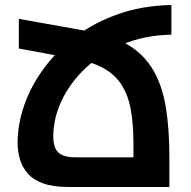

<svg xmlns="http://www.w3.org/2000/svg" viewBox="-20 -744 762 764"><path d="M662 -606Q556 -604 469.5 -568Q383 -532 321 -473.5Q259 -415 225.5 -344Q192 -273 192 -201Q192 -172 200.5 -153.5Q209 -135 228.5 -126.5Q248 -118 279 -118H511V-172Q511 -252 500 -310Q489 -368 463 -407.5Q437 -447 394 -471.5Q351 -496 287 -508L55 -551V-669L335 -619Q431 -602 493 -563.5Q555 -525 590.5 -463.5Q626 -402 640 -316.5Q654 -231 654 -118V0H252Q192 0 152.5 -14Q113 -28 91 -53Q69 -78 59.5 -109.5Q50 -141 50 -175Q50 -250 77 -327Q104 -404 156.5 -474.5Q209 -545 283.5 -600.5Q358 -656 453.5 -689Q549 -722 662 -724Z"/></svg>

Font: Noto Sans Armenian
Style: Regular
Weight: 400
Designer: Monotype Design Team
Foundry: Monotype Imaging Inc.
Version: Version 2.007